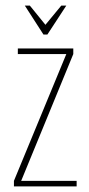

<svg xmlns="http://www.w3.org/2000/svg" viewBox="-20 -669 320 689"><path d="M30 0V-20L218 -475H44V-495H243V-475L56 -20H255V0ZM87 -649 143 -580 200 -649H218L150 -545H136L69 -649Z"/></svg>

Font: Moniqa Thin Paragraph
Style: Regular
Weight: 100
Designer: Rajesh Rajput
Foundry: Rajesh Rajput
Version: Version 1.000